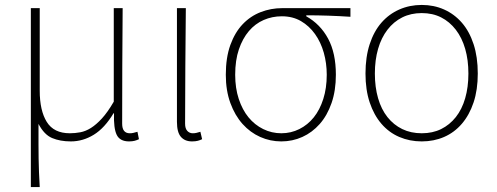

<svg xmlns="http://www.w3.org/2000/svg" viewBox="-20 -560 2015 778"><path d="M141 -527H105V198H141Q139 164 138 137.5Q137 111 136.5 83Q136 55 136 22V-58Q159 -14 191.5 -0.5Q224 13 267 13Q316 13 360 -14Q404 -41 440 -101H442Q440 -40 453 -13.5Q466 13 503 13Q516 13 525.5 10.5Q535 8 543 4L537 -26Q526 -23 520 -21.5Q514 -20 506 -20Q475 -20 475 -59Q475 -179 475.5 -292.5Q476 -406 477 -527H441V-148Q416 -105 393 -80Q370 -55 348.5 -41.5Q327 -28 305.5 -24Q284 -20 263 -20Q198 -20 169.5 -66Q141 -112 141 -192Z M758 13Q772 13 781.5 10.5Q791 8 799 4L792 -26Q782 -23 775.5 -21.5Q769 -20 761 -20Q748 -20 739 -29.5Q730 -39 730 -59Q730 -179 731 -292.5Q732 -406 733 -527H697V-66Q697 -24 713 -5.5Q729 13 758 13Z M1120 13Q1165 13 1205 -5Q1245 -23 1275.5 -57.5Q1306 -92 1323.5 -142.5Q1341 -193 1341 -257Q1341 -345 1309.5 -403.5Q1278 -462 1221 -494V-498Q1267 -498 1310.5 -496.5Q1354 -495 1400 -492V-527H1123Q1078 -527 1036.5 -511Q995 -495 963.5 -462Q932 -429 913.5 -378Q895 -327 895 -257Q895 -193 913.5 -142.5Q932 -92 963 -57.5Q994 -23 1034.5 -5Q1075 13 1120 13ZM1120 -20Q1081 -20 1046.5 -37Q1012 -54 987 -84.5Q962 -115 947.5 -159Q933 -203 933 -257Q933 -316 948 -360Q963 -404 988.5 -434Q1014 -464 1048.5 -479Q1083 -494 1122 -494Q1166 -494 1199.5 -474.5Q1233 -455 1256.5 -422Q1280 -389 1292 -346.5Q1304 -304 1304 -257Q1304 -203 1290 -159Q1276 -115 1251.5 -84.5Q1227 -54 1193 -37Q1159 -20 1120 -20Z M1689 13Q1738 13 1779.5 -5Q1821 -23 1851.5 -58.5Q1882 -94 1899 -145Q1916 -196 1916 -262Q1916 -329 1899 -381Q1882 -433 1851.5 -468Q1821 -503 1779.5 -521.5Q1738 -540 1689 -540Q1640 -540 1598 -521.5Q1556 -503 1525.5 -468Q1495 -433 1478 -381Q1461 -329 1461 -262Q1461 -196 1478 -145Q1495 -94 1525.5 -58.5Q1556 -23 1598 -5Q1640 13 1689 13ZM1689 -20Q1645 -20 1610 -37Q1575 -54 1550 -85.5Q1525 -117 1512 -162Q1499 -207 1499 -262Q1499 -317 1512 -362Q1525 -407 1550 -439.5Q1575 -472 1610 -489.5Q1645 -507 1689 -507Q1733 -507 1767.5 -489.5Q1802 -472 1827 -439.5Q1852 -407 1865 -362Q1878 -317 1878 -262Q1878 -207 1865 -162Q1852 -117 1827 -85.5Q1802 -54 1767.5 -37Q1733 -20 1689 -20Z"/></svg>

Font: Spoqa Han Sans Neo Thin
Style: Regular
Weight: 100
Designer: [Spoqa Han Sans Neo] Dong-huui Kim  Younghwa Kang  Yujin Lee  [Noto Sans] Ryoko NISHIZUKA  (kana & ideographs); Paul D. 
Foundry: Spoqa (http://www.spoqa-han-sans.com)
Version: Version 1.100;hotconv 1.0.109;makeotfexe 2.5.65596